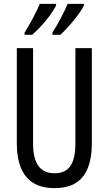

<svg xmlns="http://www.w3.org/2000/svg" viewBox="-20 -963 562 993"><path d="M414 -934V-943H330C318 -913 280 -838 251 -794V-783H292C330 -817 392 -890 414 -934ZM270 -934V-943H186C172 -910 137 -841 107 -794V-783H146C194 -824 247 -888 270 -934ZM455 -224V-714H370V-223C370 -111 334 -67 262 -67C191 -67 151 -112 151 -222V-714H67V-223C67 -64 135 10 262 10C389 10 455 -62 455 -224Z"/></svg>

Font: Noto Sans Gujarati ExtraCondensed
Style: Regular
Weight: 400
Width: 2
Designer: Jelle Bosma - Monotype Design Team, Universal Thirst
Foundry: Monotype Imaging Inc.
Version: Version 2.106